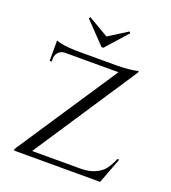

<svg xmlns="http://www.w3.org/2000/svg" viewBox="-143 -897 893 1003"><g transform="rotate(20 304.0 -395.5)"><path d="M305 -664H295L181 -783L187 -791L300 -725L405 -791L411 -783ZM76 -519V-504H65V-617Q100 -603 177 -601H406Q438 -601 474 -605Q510 -609 520 -614V-605L140 -30H414Q460 -31 492 -46.5Q524 -62 540.5 -84Q557 -106 573 -143H583L529 0H50V-9L423 -571H125Q103 -570 89.5 -555.5Q76 -541 76 -519Z"/></g></svg>

Font: Cinzel
Style: Regular
Weight: 400
Designer: Natanael Gama
Version: Version 1.001;PS 001.001;hotconv 1.0.56;makeotf.lib2.0.21325